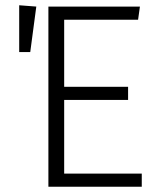

<svg xmlns="http://www.w3.org/2000/svg" viewBox="-20 -710 604 730"><path d="M505 -635H224V-380H467V-330H224V-50H519V0H164V-685H512ZM118 -685 95 -512H53V-690Z"/></svg>

Font: Fira Sans Light
Style: Regular
Weight: 300
Designer: bBox Type GmbH & Carrois Corporate GbR & Edenspiekermann AG
Foundry: bBox Type GmbH & Carrois Corporate GbR & Edenspiekermann AG
Version: Version 4.301